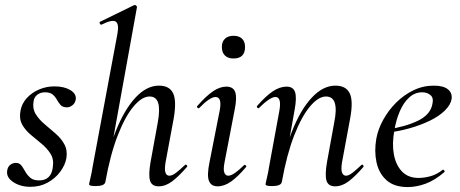

<svg xmlns="http://www.w3.org/2000/svg" viewBox="-20 -746 1862 778"><path d="M103 11Q63 11 34 -8Q5 -27 9 -54Q11 -70 21.5 -78Q32 -86 44 -86Q59 -86 67 -75Q75 -64 82.5 -50.5Q90 -37 102.5 -26Q115 -15 139 -15Q163 -15 177 -28.5Q191 -42 194 -69Q199 -100 185 -122.5Q171 -145 148.5 -163.5Q126 -182 104 -200.5Q82 -219 69.5 -242Q57 -265 63 -297Q68 -326 88.5 -348.5Q109 -371 138.5 -383.5Q168 -396 201 -396Q240 -396 265 -381Q290 -366 287 -343Q284 -327 273 -319Q262 -311 252 -311Q234 -311 225.5 -320.5Q217 -330 210.5 -342Q204 -354 193.5 -363Q183 -372 162 -372Q144 -372 131 -362Q118 -352 116 -335Q111 -306 124.5 -284Q138 -262 160.5 -243Q183 -224 205.5 -204.5Q228 -185 241 -161Q254 -137 249 -105Q244 -77 224 -50Q204 -23 173 -6Q142 11 103 11Z M368 8Q352 8 346.5 6Q341 4 341 1Q341 -2 346.5 -25Q352 -48 356 -74L456 -610Q463 -649 449 -658.5Q435 -668 391 -646Q387 -645 384.5 -651Q382 -657 386 -658L523 -725Q528 -727 532 -723Q536 -719 535 -717L407 -9Q404 8 368 8ZM623 9Q595 9 588 -14Q581 -37 590 -89L619 -248Q629 -302 621 -328.5Q613 -355 586 -355Q555 -355 521 -314.5Q487 -274 457 -197Q427 -120 407 -9L393 -10Q414 -127 449 -214.5Q484 -302 529 -350.5Q574 -399 624 -399Q667 -399 681.5 -368Q696 -337 684 -267L651 -89Q646 -59 650.5 -46.5Q655 -34 666 -34Q678 -34 693.5 -46Q709 -58 729 -77Q732 -81 736.5 -77Q741 -73 737 -69Q705 -32 678 -11.5Q651 9 623 9Z M862 9Q835 9 826.5 -13.5Q818 -36 829 -89L870 -297Q881 -353 853 -353Q842 -353 825 -341.5Q808 -330 788 -309Q785 -305 780.5 -309.5Q776 -314 780 -317Q815 -357 843 -376Q871 -395 897 -395Q925 -395 933 -373Q941 -351 931 -302L890 -89Q884 -59 889 -46.5Q894 -34 905 -34Q916 -34 932.5 -45.5Q949 -57 968 -76Q972 -80 976 -75.5Q980 -71 976 -68Q944 -30 916.5 -10.5Q889 9 862 9ZM926 -509Q904 -509 891.5 -521Q879 -533 879 -556Q879 -577 891.5 -589Q904 -601 926 -601Q949 -601 961 -589Q973 -577 973 -556Q973 -509 926 -509Z M1338 9Q1310 9 1303 -14Q1296 -37 1305 -89L1334 -248Q1356 -355 1301 -355Q1270 -355 1236 -314.5Q1202 -274 1172 -197Q1142 -120 1122 -9L1108 -10Q1129 -127 1163.5 -214.5Q1198 -302 1243.5 -350.5Q1289 -399 1339 -399Q1382 -399 1397 -368Q1412 -337 1399 -267L1366 -89Q1361 -59 1366 -46.5Q1371 -34 1382 -34Q1393 -34 1408.5 -46Q1424 -58 1444 -77Q1447 -81 1451 -77Q1455 -73 1452 -69Q1420 -32 1393 -11.5Q1366 9 1338 9ZM1083 8Q1067 8 1061.5 6Q1056 4 1056 1Q1056 -2 1061.5 -25Q1067 -48 1071 -74L1112 -297Q1122 -353 1096 -353Q1085 -353 1068 -341.5Q1051 -330 1030 -309Q1027 -305 1023 -309.5Q1019 -314 1022 -317Q1057 -357 1085.5 -376Q1114 -395 1141 -395Q1168 -395 1175.5 -373Q1183 -351 1174 -302L1122 -9Q1119 8 1083 8Z M1632 12Q1577 12 1546 -16Q1515 -44 1505.5 -89Q1496 -134 1505 -185Q1512 -223 1533 -261Q1554 -299 1585 -330Q1616 -361 1655 -380Q1694 -399 1738 -399Q1776 -399 1794.5 -384.5Q1813 -370 1810 -345Q1806 -321 1782.5 -298Q1759 -275 1722 -257Q1685 -239 1639 -226Q1593 -213 1545 -208L1547 -221Q1622 -232 1673 -256.5Q1724 -281 1732 -324Q1738 -349 1724.5 -360.5Q1711 -372 1691 -372Q1661 -372 1638 -351Q1615 -330 1600 -295Q1585 -260 1578 -218Q1568 -164 1576 -120.5Q1584 -77 1609 -51Q1634 -25 1676 -25Q1699 -25 1724.5 -32Q1750 -39 1774 -58Q1776 -60 1779.5 -56Q1783 -52 1781 -49Q1743 -16 1705.5 -2Q1668 12 1632 12Z"/></svg>

Font: Cormorant Medium
Style: Italic
Weight: 500
Italic angle: -10°
Designer: Christian Thalmann (Catharsis Fonts)
Foundry: Catharsis Fonts
Version: Version 4.000